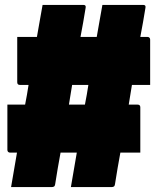

<svg xmlns="http://www.w3.org/2000/svg" viewBox="-20 -740 640 780"><path d="M10 -315H82Q86 -335 89.5 -355Q93 -375 96 -395H61Q50 -395 50 -406V-590H130Q136 -623 141.5 -655.5Q147 -688 153 -720H319Q330 -720 328 -709Q323 -679 318 -649.5Q313 -620 307 -590H373Q379 -623 384.5 -655.5Q390 -688 396 -720H562Q573 -720 571 -709Q566 -679 561 -649.5Q556 -620 550 -590H579Q584 -590 587 -587Q590 -584 590 -579V-395H516Q513 -375 509.5 -355Q506 -335 503 -315H539Q550 -315 550 -304V-120H469Q463 -88 457.5 -55.5Q452 -23 447 9Q446 16 442 18Q438 20 433 20H268Q274 -15 280 -50Q286 -85 292 -120H226Q220 -88 214.5 -55.5Q209 -23 204 9Q203 16 199 18Q195 20 190 20H25Q31 -15 37 -50Q43 -85 49 -120H21Q16 -120 13 -123Q10 -126 10 -131ZM260 -315H325Q329 -335 332.5 -355Q336 -375 339 -395H273Q270 -375 266.5 -355Q263 -335 260 -315Z"/></svg>

Font: Recursive Mn Lnr St XBk
Style: Regular
Weight: 1000
Monospace: yes
Version: Version 1.079;hotconv 1.0.112;makeotfexe 2.5.65598; ttfautoh